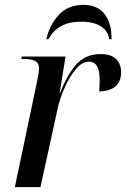

<svg xmlns="http://www.w3.org/2000/svg" viewBox="-20 -768 517 788"><path d="M133 -438Q140 -469 140 -488Q140 -511 122.5 -518.5Q105 -526 79 -526H67L69 -536H249L225 -387H227Q256 -462 293.5 -504Q331 -546 393 -546Q436 -546 456.5 -525.5Q477 -505 477 -472Q477 -433 453 -413Q429 -393 387 -393Q388 -406 388.5 -417Q389 -428 389 -438Q389 -479 378 -497Q367 -515 344 -515Q318 -515 292.5 -485.5Q267 -456 246.5 -411Q226 -366 216 -320L146 0H41ZM170 -607Q183 -665 221 -706.5Q259 -748 322 -748Q380 -748 409 -710.5Q438 -673 438 -607H428Q424 -641 394 -660Q364 -679 314 -679Q263 -679 230 -660.5Q197 -642 179 -607Z"/></svg>

Font: Noto Serif Display SemiCondensed Medium
Style: Italic
Weight: 500
Width: 4
Italic angle: -12°
Designer: Monotype Design Team
Foundry: Monotype Imaging Inc.
Version: Version 2.009